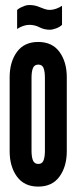

<svg xmlns="http://www.w3.org/2000/svg" viewBox="-20 -718 297 746"><path d="M128.5 7Q74 7 45.8 -32Q17.5 -71 17.5 -130.5V-417.5Q17.5 -477.5 45.8 -516.2Q74 -555 128.5 -555Q183 -555 211.2 -516.2Q239.5 -477.5 239.5 -417.5V-130.5Q239.5 -71 211.2 -32Q183 7 128.5 7ZM129 -81Q144 -81 149.2 -94.8Q154.5 -108.5 154.5 -132V-416Q154.5 -440 149.2 -453.5Q144 -467 129 -467Q113.5 -467 108 -453.5Q102.5 -440 102.5 -416V-132Q102.5 -108.5 108 -94.8Q113.5 -81 129 -81ZM173.5 -602.5Q152 -602.5 134.5 -611.5Q115.5 -621.5 94 -621.5Q82 -621.5 69 -616.8Q56 -612 46.5 -605.5V-679.5Q53 -685 60.5 -688.8Q68 -692.5 76.5 -695.5Q84.5 -698.5 94 -698.5Q115.5 -698.5 133.5 -690.5Q143.5 -686.5 153.5 -683Q163.5 -679.5 173.5 -679.5Q185.5 -679.5 198.5 -684.2Q211.5 -689 221 -695.5V-621.5Q212.5 -613 198.2 -607.8Q184 -602.5 173.5 -602.5Z"/></svg>

Font: League Gothic SemiCondensed
Style: Regular
Weight: 400
Width: 4
Designer: The League of Moveable Type
Version: Version 2.001